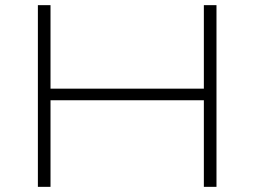

<svg xmlns="http://www.w3.org/2000/svg" viewBox="-20 -725 987 745"><path d="M127 0V-705H176V-381H771V-705H820V0H771V-336H176V0Z"/></svg>

Font: Nunito Sans 10pt Expanded ExtraLight
Style: Regular
Weight: 250
Width: 7
Designer: Vernon Adams
Foundry: Vernon Adams
Version: Version 3.101;gftools[0.9.27]